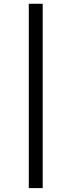

<svg xmlns="http://www.w3.org/2000/svg" viewBox="-20 -801 377 1012"><path d="M205.1 -781.2V190.4H131.8V-781.2Z"/></svg>

Font: Andika Compact
Style: Regular
Weight: 400
Designer: Victor Gaultney, Annie Olsen, Julie Remington, Don Collingsworth, Eric Hays, Becca Hirsbrunner
Foundry: SIL International
Version: Version 5.000 ; LnSpcTght